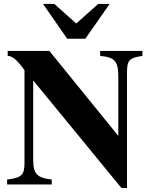

<svg xmlns="http://www.w3.org/2000/svg" viewBox="-20 -934 762 972"><path d="M701 -676H487V-651C561 -644 579 -625 579 -545V-246L230 -676H19V-651C39 -651 62 -637 104 -579V-109C104 -48 89 -34 16 -25V0H242V-25C165 -34 148 -54 148 -131V-527L595 18H623V-568C623 -631 636 -641 701 -651ZM535 -914H477L366 -815L255 -914H198L320 -738H412Z"/></svg>

Font: XITS
Style: Bold
Weight: 700
Designer: MicroPress Inc., with final additions and corrections provided by Coen Hoffman, Elsevier (retired)
Version: Version 1.302